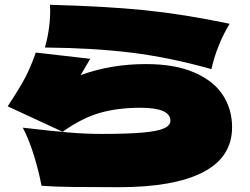

<svg xmlns="http://www.w3.org/2000/svg" viewBox="-20 -780 1040 800"><path d="M167 -582Q177 -615 183 -655.5Q189 -696 189 -733Q189 -751 188 -760Q420 -754 582.5 -737.5Q745 -721 937 -681Q911 -639 891 -589Q871 -539 861 -492Q686 -541 528.5 -560.5Q371 -580 167 -582ZM947 -250Q947 -125 826 -62.5Q705 0 475 0Q359 0 281 -1Q203 -2 153 -6Q142 -65 122 -130.5Q102 -196 75 -248Q195 -234 266 -228Q337 -222 402 -222Q511 -222 573.5 -227.5Q636 -233 663 -245Q690 -257 690 -277Q690 -331 565 -331Q470 -331 395.5 -309.5Q321 -288 241 -231L12 -337Q64 -416 86.5 -459.5Q109 -503 129 -561L356 -535L316 -467Q442 -513 588 -513Q709 -513 789.5 -478Q870 -443 908.5 -384Q947 -325 947 -250Z"/></svg>

Font: Dela Gothic One
Style: Regular
Weight: 400
Designer: aratakana
Foundry: aratakana
Version: Version 1.004